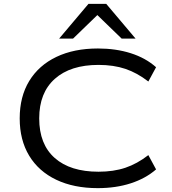

<svg xmlns="http://www.w3.org/2000/svg" viewBox="-20 -965 889 994"><path d="M486 9Q362 9 271 -34.5Q180 -78 131 -159Q82 -240 82 -352Q82 -465 131.5 -546Q181 -627 272 -670.5Q363 -714 487 -714Q580 -714 657 -689.5Q734 -665 788 -617L748 -543Q690 -588 629 -608.5Q568 -629 490 -629Q345 -629 264 -557Q183 -485 183 -352Q183 -218 263.5 -147Q344 -76 490 -76Q568 -76 629 -96.5Q690 -117 748 -162L788 -88Q734 -41 657 -16Q580 9 486 9ZM286 -765 438 -945H530L682 -765H610L484 -887L358 -765Z"/></svg>

Font: Nunito Sans 10pt Expanded
Style: Regular
Weight: 400
Width: 7
Designer: Vernon Adams
Foundry: Vernon Adams
Version: Version 3.101;gftools[0.9.27]